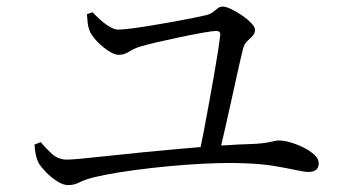

<svg xmlns="http://www.w3.org/2000/svg" viewBox="-20 -649 1040 574"><path d="M596.8 -603.8Q608.3 -606.6 616.1 -612.5Q623.9 -618.4 630.5 -623.9Q637.2 -629.3 645.9 -629.3Q655.1 -629.3 671 -621.9Q686.8 -614.4 703.2 -603.3Q719.6 -592.1 730.9 -580.2Q742.3 -568.3 742.3 -560Q742.3 -549.1 735 -541.5Q727.8 -533.9 719.1 -525.9Q710.5 -517.8 707 -504.6Q701.6 -483.8 692.9 -444.8Q684.1 -405.7 673.8 -358.2Q663.5 -310.7 652.9 -264.8Q642.4 -218.9 634.1 -183.7L574.3 -181.9Q580.9 -213.2 588.5 -252.7Q596 -292.2 603.7 -334.3Q611.4 -376.5 618.5 -416.6Q625.6 -456.7 630.8 -489.8Q636 -522.9 638.3 -544.2Q639.9 -556.4 627.1 -556.4Q615.5 -556.4 585.7 -551.1Q555.9 -545.8 519 -538.1Q482.2 -530.4 449.7 -522.8Q417.2 -515.2 399.4 -509.8Q382.1 -504.7 366.6 -494.9Q351.1 -485 335.1 -485Q323 -485 306 -495.8Q289 -506.5 273.7 -521.7Q258.3 -536.9 250.7 -551Q243.7 -565.7 242.2 -580.2Q240.7 -594.8 239.9 -606.7L256.6 -612.4Q265.3 -603.2 278.8 -590.8Q292.2 -578.4 307 -569.5Q321.9 -560.5 333.1 -560.5Q347.7 -560.5 374.8 -564.1Q401.9 -567.7 434.7 -573.1Q467.5 -578.4 499.5 -584.3Q531.6 -590.2 557.5 -595.4Q583.5 -600.6 596.8 -603.8ZM83 -216.7 101.9 -224.1Q118 -204.7 136.2 -188.3Q154.4 -171.8 180.6 -171.8Q191.7 -171.8 223.5 -174.7Q255.3 -177.6 302.1 -182.8Q348.8 -188 404.4 -193.4Q460 -198.8 519.5 -204.2Q578.9 -209.6 636.8 -213.6Q694.7 -217.6 744.7 -219Q766.4 -220.6 779.1 -222.9Q791.9 -225.1 799.5 -227.1Q807.2 -229.1 813 -229.1Q828.7 -229.1 848.9 -223.2Q869.1 -217.2 888.2 -207.6Q907.3 -198 920.1 -186Q932.8 -174 932.8 -161Q932.8 -147.8 924.9 -141.4Q917 -134.9 902.9 -134.9Q890.2 -134.9 864.1 -140.7Q838.1 -146.4 799.1 -152.9Q760.1 -159.3 709.5 -160.9Q677.3 -162.5 631.9 -161.3Q586.5 -160.1 535 -156.3Q483.5 -152.5 432.6 -146.7Q381.7 -140.9 337.1 -133.8Q292.6 -126.8 261.7 -119.2Q233.5 -112.1 217.7 -103.9Q201.8 -95.6 183.6 -95.6Q168.7 -95.6 150.3 -107.4Q131.9 -119.2 116.8 -135Q101.8 -150.8 95.5 -161.7Q90.3 -171.9 87.4 -184.5Q84.5 -197.1 83 -216.7Z"/></svg>

Font: Noto Serif SC
Style: Regular
Weight: 200
Designer: Ryoko NISHIZUKA 西塚涼子 (kana & ideographs); Frank Grießhammer (Latin, Greek & Cyrillic); Wenlong ZHANG 张文龙 (bopomofo); San
Foundry: Adobe
Version: Version 2.001;hotconv 1.1.0;makeotfexe 2.6.0